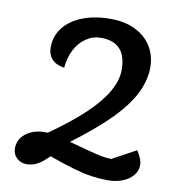

<svg xmlns="http://www.w3.org/2000/svg" viewBox="-82 -775 819 879"><g transform="rotate(10 328.0 -335.0)"><path d="M194 -53 107 -95Q220 -169 297 -235.5Q374 -302 413 -362.5Q452 -423 452 -478Q452 -543 422.5 -575Q393 -607 334 -607Q296 -607 264.5 -585.5Q233 -564 214 -527Q195 -490 191 -443Q154 -448 134 -469Q114 -490 114 -524Q114 -577 145 -616.5Q176 -656 232 -678Q288 -700 363 -700Q428 -700 476.5 -676.5Q525 -653 552 -610.5Q579 -568 579 -512Q579 -445 541 -376.5Q503 -308 418.5 -230Q334 -152 194 -53ZM476 30Q439 30 401.5 24.5Q364 19 316.5 5.5Q269 -8 200 -33Q171 -3 147.5 9.5Q124 22 97 22Q70 22 51.5 4Q33 -14 33 -40Q33 -83 68 -110Q103 -137 156 -137Q185 -137 226.5 -126.5Q268 -116 314 -103Q360 -90 402.5 -79.5Q445 -69 476 -69L586 -129Q600 -107 605.5 -92Q611 -77 611 -63Q611 -37 593 -15.5Q575 6 544.5 18Q514 30 476 30Z"/></g></svg>

Font: Lemonada
Style: Regular
Weight: 400
Designer: Mohamed Gaber (Arabic), Eduardo Tunni (Latin)
Foundry: Kief Type Foundry
Version: Version 4.005